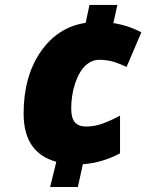

<svg xmlns="http://www.w3.org/2000/svg" viewBox="-20 -744 620 774"><path d="M293.9 9.8H182.1L207 -91.8Q75.2 -127.9 75.2 -286.1Q75.2 -435.5 143.8 -535.2Q212.4 -634.8 325.2 -651.9L340.8 -724.1H453.1L437 -650.9Q496.6 -641.6 549.8 -613.8L490.2 -474.1Q451.7 -492.2 427.7 -497.6Q403.8 -502.9 379.9 -502.9Q349.1 -502.9 323.7 -478.8Q298.3 -454.6 282.7 -407.2Q267.1 -359.9 267.1 -306.2Q267.1 -267.6 282.2 -250.7Q297.4 -233.9 326.2 -233.9Q361.3 -233.9 394.5 -246.1Q427.7 -258.3 463.9 -277.8V-126Q393.1 -87.9 314 -82Z"/></svg>

Font: Open Sans Extrabold
Style: Italic
Weight: 800
Italic angle: -12°
Foundry: Ascender Corporation
Version: Version 1.10